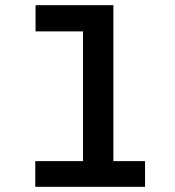

<svg xmlns="http://www.w3.org/2000/svg" viewBox="-20 -720 676 740"><path d="M417 -99V-700H117V-599H300V-99H116V0H539V-99Z"/></svg>

Font: Argentum Sans
Style: Regular
Weight: 400
Designer: Julieta Ulanovsky
Foundry: Julieta Ulanovsky
Version: Version 5.001;March 29, 2019;FontCreator 11.5.0.2425 64-bit